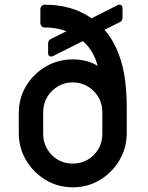

<svg xmlns="http://www.w3.org/2000/svg" viewBox="-20 -784 631 818"><path d="M290 14Q227 14 174.5 -17.5Q122 -49 91 -101.5Q60 -154 60 -218V-302Q60 -366 91 -417.5Q122 -469 174.5 -500Q227 -531 291 -531Q318 -531 345.5 -524.5Q373 -518 396 -503Q388 -535 372 -562Q356 -589 333 -609L206 -545Q204 -544 202.5 -543.5Q201 -543 199 -543Q185 -543 185 -557V-599Q185 -612 197 -618L263 -651Q242 -659 219 -663Q196 -667 170 -667Q161 -667 156.5 -673Q152 -679 152 -686V-745Q152 -753 157.5 -758.5Q163 -764 171 -764Q288 -764 370 -706L481 -762L484 -764Q485 -764 488 -764Q502 -764 502 -750V-708Q502 -696 491 -690L425 -657Q440 -641 452.5 -621Q465 -601 475 -579Q499 -528 509.5 -465Q520 -402 520 -327V-218Q520 -154 489 -101.5Q458 -49 406 -17.5Q354 14 290 14ZM290 -87Q325 -87 353.5 -103.5Q382 -120 399 -149Q416 -178 416 -213V-307Q416 -342 399 -370.5Q382 -399 353.5 -416Q325 -433 290 -433Q255 -433 226.5 -416Q198 -399 181 -370.5Q164 -342 164 -307V-213Q164 -178 181 -149Q198 -120 226.5 -103.5Q255 -87 290 -87Z"/></svg>

Font: Miriam Libre SemiBold
Style: Regular
Weight: 600
Version: Version 2.000